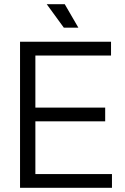

<svg xmlns="http://www.w3.org/2000/svg" viewBox="-20 -900 600 920"><path d="M512 -700V-634H149.5V-384.5H484V-318.5H149.5V-66H516.5V0H76V-700ZM355.5 -767.5H285.8L203.8 -880H290.2Z"/></svg>

Font: Space Grotesk Variable
Style: Regular
Weight: 400
Designer: Florian Karsten (Space Grotesk), Colophon Foundry (Space Mono)
Foundry: Florian Karsten
Version: Version 1.106